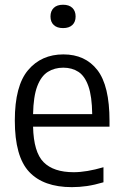

<svg xmlns="http://www.w3.org/2000/svg" viewBox="-20 -780 518 810"><path d="M283 9.5Q163.5 9.5 103 -55Q42.5 -119.5 42.5 -271.5Q42.5 -418 98.5 -484.2Q154.5 -550.5 247.5 -550.5Q339.5 -550.5 390.8 -484.5Q442 -418.5 442 -270V-245.5H119.5Q122 -138 164 -95.8Q206 -53.5 291 -53.5Q345 -53.5 416.5 -74.5V-11Q379.5 0 347.2 4.8Q315 9.5 283 9.5ZM247 -494.5Q210 -494.5 181.8 -476.8Q153.5 -459 137.2 -416.2Q121 -373.5 119.5 -298.5H369Q368 -373.5 353 -416.2Q338 -459 311 -476.8Q284 -494.5 247 -494.5ZM246 -661.5Q220.5 -661.5 206.8 -674.5Q193 -687.5 193 -710.5Q193 -733.5 206.8 -746.8Q220.5 -760 246 -760Q271.5 -760 285.2 -746.8Q299 -733.5 299 -710.5Q299 -687.5 285.2 -674.5Q271.5 -661.5 246 -661.5Z"/></svg>

Font: Encode Sans Semi Condensed
Style: Regular
Weight: 400
Width: 4
Designer: Multiple Designers
Foundry: Impallari Type
Version: Version 3.000; ttfautohint (v1.8.3) -l 8 -r 50 -G 200 -x 14 